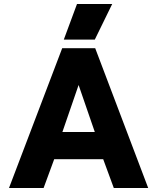

<svg xmlns="http://www.w3.org/2000/svg" viewBox="-20 -940 786 960"><path d="M365 -920H541L454 -742H299ZM291 -699H456L721 0H549L496 -144H251L198 0H25ZM454 -280 373 -515 292 -280Z"/></svg>

Font: Readiness
Style: Bold
Weight: 700
Designer: Katatrad Team
Foundry: CadsonDemak
Version: Version 1.00;January 16, 2020;FontCreator 12.0.0.2550 64-bit